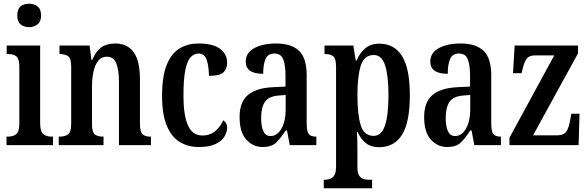

<svg xmlns="http://www.w3.org/2000/svg" viewBox="-20 -781 3166 1033"><path d="M136 -635Q108 -635 90.5 -650Q73 -665 73 -698Q73 -732 90.5 -746.5Q108 -761 136 -761Q163 -761 182 -746.5Q201 -732 201 -698Q201 -665 182 -650Q163 -635 136 -635ZM15 0V-46H24Q51 -46 67.5 -59.5Q84 -73 84 -117V-421Q84 -463 69 -476.5Q54 -490 28 -490H16V-536H196V-119Q196 -74 212.5 -60Q229 -46 256 -46H265V0Z M296 0V-46H302Q329 -46 346 -58Q363 -70 363 -117V-423Q363 -467 346.5 -478.5Q330 -490 304 -490H300V-536H462L472 -458H476Q495 -504 524 -525.5Q553 -547 601 -547Q665 -547 699 -500.5Q733 -454 733 -352V-117Q733 -71 747 -58.5Q761 -46 788 -46H792V0H620V-340Q620 -403 606 -439.5Q592 -476 555 -476Q525 -476 507.5 -453Q490 -430 482.5 -393.5Q475 -357 475 -316V-112Q475 -69 490.5 -57.5Q506 -46 533 -46H537V0Z M1049 10Q991 10 946.5 -17.5Q902 -45 877 -105.5Q852 -166 852 -265Q852 -373 878 -434.5Q904 -496 948 -521.5Q992 -547 1046 -547Q1126 -547 1164 -518.5Q1202 -490 1202 -444Q1202 -410 1182 -391.5Q1162 -373 1104 -373Q1104 -422 1092.5 -457.5Q1081 -493 1049 -493Q1024 -493 1005.5 -473Q987 -453 977 -403.5Q967 -354 967 -266Q967 -162 991 -107Q1015 -52 1069 -52Q1111 -52 1139 -76.5Q1167 -101 1181 -134Q1190 -128 1196 -118.5Q1202 -109 1202 -94Q1202 -71 1188 -47Q1174 -23 1140.5 -6.5Q1107 10 1049 10Z M1393 10Q1342 10 1305.5 -29.5Q1269 -69 1269 -151Q1269 -232 1314 -270Q1359 -308 1450 -312L1516 -315V-373Q1516 -430 1504 -461.5Q1492 -493 1456 -493Q1421 -493 1408.5 -463.5Q1396 -434 1396 -384Q1302 -384 1302 -449Q1302 -497 1348 -522Q1394 -547 1465 -547Q1547 -547 1588.5 -508Q1630 -469 1630 -375V-117Q1630 -76 1640.5 -61Q1651 -46 1679 -46H1682V0H1539L1524 -79H1517Q1491 -38 1466 -14Q1441 10 1393 10ZM1435 -49Q1472 -49 1494.5 -89.5Q1517 -130 1517 -191V-270L1479 -267Q1426 -263 1405.5 -233Q1385 -203 1385 -146Q1385 -101 1397 -75Q1409 -49 1435 -49Z M1722 232V186H1730Q1743 186 1756.5 181Q1770 176 1779 161.5Q1788 147 1788 117V-421Q1788 -466 1773 -478Q1758 -490 1734 -490H1726V-536H1881L1894 -455H1898Q1915 -495 1944.5 -520.5Q1974 -546 2021 -546Q2101 -546 2143 -479.5Q2185 -413 2185 -268Q2185 -123 2143 -56Q2101 11 2019 11Q1976 11 1948.5 -11Q1921 -33 1904 -71H1900Q1902 -49 1902.5 -20Q1903 9 1903 42V119Q1903 149 1912 163Q1921 177 1934.5 181.5Q1948 186 1961 186H1982V232ZM1990 -50Q2033 -50 2051.5 -106.5Q2070 -163 2070 -270Q2070 -374 2052 -429.5Q2034 -485 1991 -485Q1939 -485 1921 -427.5Q1903 -370 1903 -270Q1903 -163 1921 -106.5Q1939 -50 1990 -50Z M2386 10Q2335 10 2298.5 -29.5Q2262 -69 2262 -151Q2262 -232 2307 -270Q2352 -308 2443 -312L2509 -315V-373Q2509 -430 2497 -461.5Q2485 -493 2449 -493Q2414 -493 2401.5 -463.5Q2389 -434 2389 -384Q2295 -384 2295 -449Q2295 -497 2341 -522Q2387 -547 2458 -547Q2540 -547 2581.5 -508Q2623 -469 2623 -375V-117Q2623 -76 2633.5 -61Q2644 -46 2672 -46H2675V0H2532L2517 -79H2510Q2484 -38 2459 -14Q2434 10 2386 10ZM2428 -49Q2465 -49 2487.5 -89.5Q2510 -130 2510 -191V-270L2472 -267Q2419 -263 2398.5 -233Q2378 -203 2378 -146Q2378 -101 2390 -75Q2402 -49 2428 -49Z M2721 0V-40L2962 -483H2859Q2827 -483 2813.5 -465Q2800 -447 2791 -407L2786 -387H2740L2749 -536H3090V-494L2848 -53H2979Q3012 -53 3026.5 -73Q3041 -93 3048 -138L3054 -169H3098L3093 0Z"/></svg>

Font: Noto Serif Thai ExtraCondensed SemiBold
Style: Regular
Weight: 600
Width: 2
Designer: Monotype Design Team
Foundry: Monotype Imaging Inc.
Version: Version 2.001; ttfautohint (v1.8.4.7-5d5b)